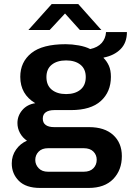

<svg xmlns="http://www.w3.org/2000/svg" viewBox="-20 -739 646 947"><path d="M178 188Q108 188 73 153Q38 118 38 67Q38 29 59 -1Q80 -31 113 -45Q91 -60 78.5 -83Q66 -106 66 -132Q66 -168 90 -196Q114 -224 154 -230Q117 -252 98.5 -284.5Q80 -317 80 -360Q80 -433 134.5 -477Q189 -521 304 -521Q335 -521 368.5 -515Q402 -509 425 -497Q462 -505 481.5 -527Q501 -549 503 -581H606Q606 -528 574.5 -496.5Q543 -465 491 -455V-453Q507 -437 517 -415Q527 -393 527 -360Q527 -286 477.5 -241Q428 -196 330 -196H248Q221 -196 206 -185.5Q191 -175 191 -154Q191 -133 205.5 -122.5Q220 -112 247 -112H419Q496 -112 538.5 -73Q581 -34 581 31Q581 100 538.5 144Q496 188 417 188ZM217 108H393Q424 108 440.5 91Q457 74 457 49Q457 25 440.5 8.5Q424 -8 393 -8H217Q187 -8 170.5 9Q154 26 154 50Q154 73 170.5 90.5Q187 108 217 108ZM306 -275Q350 -275 376.5 -296.5Q403 -318 403 -359Q403 -399 376.5 -420Q350 -441 306 -441Q262 -441 235.5 -420Q209 -399 209 -359Q209 -318 235.5 -296.5Q262 -275 306 -275ZM120 -591 235 -719H366L480 -591H374L284 -691H318L225 -591Z"/></svg>

Font: Chivo Mono SemiBold
Style: Regular
Weight: 600
Monospace: yes
Designer: Hector Gatti
Foundry: Omnibus-Type
Version: Version 1.008